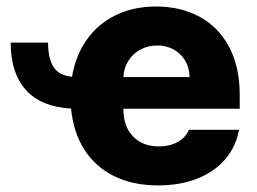

<svg xmlns="http://www.w3.org/2000/svg" viewBox="-20 -557 785 587"><path d="M200.2 -322.3Q210.9 -387.2 245.4 -435.8Q279.8 -484.4 334 -510.7Q388.2 -537.1 457 -537.1Q532.2 -537.1 590.1 -505.9Q647.9 -474.6 680.4 -413.6Q712.9 -352.5 712.9 -266.6V-224.6H357.4V-221.7Q357.4 -170.4 386.7 -139.9Q416 -109.4 465.8 -109.4Q499 -109.4 523.2 -122.8Q547.4 -136.2 557.6 -160.2H710.9Q701.2 -108.4 668.5 -70.1Q635.7 -31.7 583.3 -11Q530.8 9.8 462.9 9.8Q386.7 9.8 329.3 -18.3Q272 -46.4 238 -99.4Q204.1 -152.3 197.3 -225.1Q106.4 -230 59.6 -281.5Q12.7 -333 12.7 -426.8H127Q127 -377.9 143.8 -352.1Q160.6 -326.2 200.2 -322.3ZM559.6 -321.3Q559.1 -349.1 546.4 -371.1Q533.7 -393.1 511.2 -405.5Q488.8 -418 460.9 -418Q432.1 -418 408.9 -405.3Q385.7 -392.6 372.1 -370.6Q358.4 -348.6 357.4 -321.3Z"/></svg>

Font: Pretendard JP ExtraBold
Style: Regular
Weight: 800
Designer: Base glyphs from Inter by Rasmus Andersson; Hangeul glyphs from Noto Sans CJK(Source Han Sans) by Jang Soo-young and Kan
Foundry: Kil Hyung-jin
Version: Version 1.309